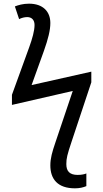

<svg xmlns="http://www.w3.org/2000/svg" viewBox="-20 -785 562 1045"><path d="M388 240C414 240 433 235 450 228V159C441 163 424 167 403 167C359 167 341 147 341 108C341 77 346 57 369 -12L477 -337V-395L152 -322L219 -508C242 -573 254 -620 254 -660C254 -721 215 -765 138 -765C104 -765 79 -757 61 -750L84 -681C98 -688 114 -692 128 -692C153 -692 168 -676 168 -649C168 -618 156 -575 139 -528L45 -269V-214L376 -290L281 -8C264 42 254 77 254 115C254 190 294 240 388 240Z"/></svg>

Font: Noto Sans Thai
Style: Regular
Weight: 400
Designer: Monotype Design Team
Foundry: Monotype Imaging Inc.
Version: Version 1.901